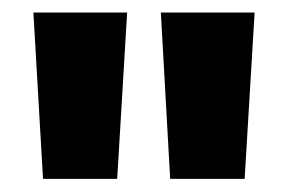

<svg xmlns="http://www.w3.org/2000/svg" viewBox="-20 -680 448 299"><path d="M178 -660.5 162.5 -401.5H47L32 -660.5ZM376.5 -660.5 361 -401.5H245L230.5 -660.5Z"/></svg>

Font: Anek Devanagari
Style: Bold
Weight: 700
Designer: Kailash Malviya (Devanagari) & Yesha Goshar (Latin)
Foundry: Ek Type
Version: Version 1.003